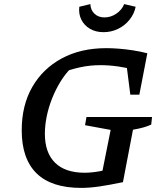

<svg xmlns="http://www.w3.org/2000/svg" viewBox="-20 -907 779 937"><path d="M376 10Q231 10 158.5 -61Q86 -132 86 -271Q86 -393 137.5 -482.5Q189 -572 281.5 -622Q374 -672 499 -672Q526 -672 559 -669.5Q592 -667 628 -661.5Q664 -656 699 -647L646 -564Q602 -576 557.5 -582.5Q513 -589 470 -589Q419 -589 370.5 -578.5Q322 -568 275 -549L327 -575Q298 -546 274.5 -507.5Q251 -469 234 -426Q217 -383 208 -339Q199 -295 199 -254Q199 -162 248.5 -113Q298 -64 393 -64Q461 -64 563 -95L580 -18Q513 -4 465 3Q417 10 376 10ZM469 -18 520 -273 395 -296 402 -336H722L718 -299Q701 -291 679.5 -285Q658 -279 629 -274L580 -18ZM616 -445 590 -648 699 -647 660 -445ZM485 -750Q447 -750 419 -766.5Q391 -783 377 -811Q363 -839 367 -874L421 -887Q422 -858 441 -840Q460 -822 490 -822Q521 -822 548 -840.5Q575 -859 586 -887L642 -874Q635 -839 612 -810.5Q589 -782 556 -766Q523 -750 485 -750Z"/></svg>

Font: Piazzolla Thin SemiBold
Style: Italic
Weight: 600
Italic angle: -11.3°
Version: Version 2.005